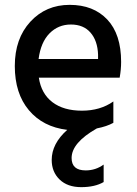

<svg xmlns="http://www.w3.org/2000/svg" viewBox="-20 -533 565 791"><path d="M407 217Q371 238 314.5 238Q258 238 225.5 206.5Q193 175 193 126Q193 59 257 2Q157 -10 99 -79Q41 -148 41 -261Q41 -374 105 -443.5Q169 -513 267 -513Q365 -513 422 -452.5Q479 -392 479 -278Q479 -247 473 -213H140Q150 -147 196 -112Q242 -77 317.5 -77Q393 -77 447 -115V-27Q420 -12 379 -4Q275 55 275 118Q275 169 333 169Q374 169 407 145ZM139 -290H384V-308Q382 -365 353 -398.5Q324 -432 272 -432Q220 -432 184 -395.5Q148 -359 139 -290Z"/></svg>

Font: Hind Jalandhar Medium
Style: Regular
Weight: 500
Designer: Namrata Goyal
Foundry: Indian Type Foundry
Version: Version 0.702;PS 1.0;hotconv 1.0.81;makeotf.lib2.5.63406